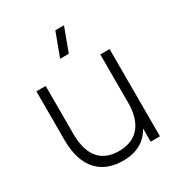

<svg xmlns="http://www.w3.org/2000/svg" viewBox="-185 -892 954 1029"><g transform="rotate(-30 291.5 -378.0)"><path d="M365 -772.5H311.5L257.5 -627.5H311ZM117.5 -540H60V-238.5C60 -64 147.5 15 278 15C382 15 431 -36.5 455.5 -81.5V0H513V-540H455.5V-233C452 -93 378.5 -41 284.5 -41C187 -41 117.5 -96 117.5 -244Z"/></g></svg>

Font: Vela Sans Light
Style: Regular
Weight: 300
Designer: Principal design: Mikhail Sharanda - project Manrope.
Design modification: Ravid Balaliev
Foundry: Mikhail Sharanda
Version: Version 1.001